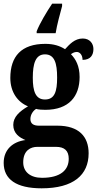

<svg xmlns="http://www.w3.org/2000/svg" viewBox="-20 -786 529 1042"><path d="M179 -616V-606H282C289 -651 306 -712 317 -753V-766H263C234 -723 195 -658 179 -616ZM206 236C379 236 461 163 461 46C461 -45 408 -104 291 -104H191C163 -104 145 -114 145 -140C145 -165 161 -186 176 -195C187 -191 213 -190 226 -190C354 -190 412 -263 412 -368C412 -428 391 -465 365 -492C374 -498 383 -504 397 -504C412 -504 428 -489 428 -461C472 -461 487 -488 487 -520C487 -550 467 -577 429 -577C385 -577 357 -545 333 -519C305 -537 271 -548 226 -548C96 -548 36 -480 36 -363C36 -285 77 -231 132 -209C85 -181 52 -151 52 -108C52 -62 86 -39 118 -26C49 -17 0 26 0 98C0 187 68 236 206 236ZM224 -246C173 -246 158 -291 158 -364C158 -441 173 -491 224 -491C276 -491 290 -443 290 -365C290 -290 277 -246 224 -246ZM208 179C145 179 106 147 106 95C106 29 148 11 182 11H284C330 11 353 32 353 76C353 137 308 179 208 179Z"/></svg>

Font: Noto Serif Georgian Condensed Bold
Style: Regular
Weight: 700
Width: 3
Designer: Monotype Design Team, Akaki Razmadze
Foundry: Google LLC
Version: Version 2.003